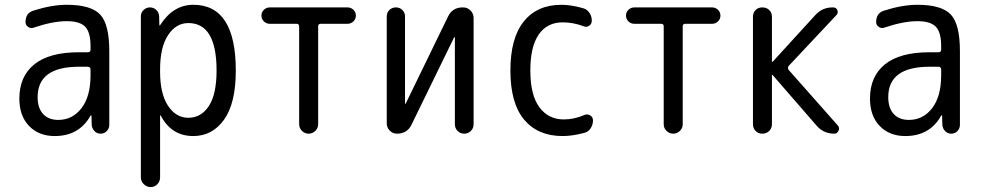

<svg xmlns="http://www.w3.org/2000/svg" viewBox="-20 -550 4040 790"><path d="M304.7 -275.4Q134.8 -275.4 134.8 -150.4Q134.8 -105.5 157.2 -81.1Q179.7 -56.6 219.7 -56.6Q278.3 -56.6 315.4 -105Q352.5 -153.3 352.5 -240.2V-263.7Q352.5 -274.4 341.8 -275.4ZM205.1 9.8Q139.6 9.8 99.6 -31.7Q59.6 -73.2 59.6 -144.5Q59.6 -235.4 121.1 -285.2Q182.6 -335 304.7 -335H341.8Q352.5 -335 352.5 -345.7V-360.4Q352.5 -417 330.6 -439.9Q308.6 -462.9 254.9 -462.9Q197.3 -462.9 119.1 -436.5Q107.4 -431.6 96.2 -439Q85 -446.3 85 -459Q85 -497.1 119.1 -506.8Q193.4 -530.3 254.9 -530.3Q354.5 -530.3 392.1 -490.2Q429.7 -450.2 429.7 -339.8V-36.1Q429.7 -21.5 419.4 -10.7Q409.2 0 394 0Q378.9 0 368.7 -10.7Q358.4 -21.5 357.4 -36.1L356.4 -74.2Q356.4 -75.2 355.5 -75.2Q353.5 -75.2 352.5 -74.2Q305.7 9.8 205.1 9.8Z M638.7 -264.6V-254.9Q638.7 -164.1 671.4 -114.7Q704.1 -65.4 754.9 -65.4Q807.6 -65.4 839.4 -113.8Q871.1 -162.1 871.1 -259.8Q871.1 -455.1 754.9 -455.1Q704.1 -455.1 671.4 -405.3Q638.7 -355.5 638.7 -264.6ZM559.6 179.7V-483.4Q559.6 -498 570.8 -508.8Q582 -519.5 596.7 -519.5Q612.3 -519.5 623 -509.3Q633.8 -499 634.8 -483.4L635.7 -446.3Q635.7 -445.3 636.7 -445.3Q638.7 -445.3 638.7 -446.3Q692.4 -530.3 775.4 -530.3Q950.2 -530.3 950.2 -259.8Q950.2 -125 901.9 -57.6Q853.5 9.8 775.4 9.8Q685.5 9.8 641.6 -74.2Q641.6 -75.2 639.6 -75.2Q638.7 -75.2 638.7 -74.2V179.7Q638.7 196.3 627.4 208Q616.2 219.7 600.1 219.7Q584 219.7 571.8 208Q559.6 196.3 559.6 179.7Z M1089.8 -452.1Q1076.2 -452.1 1065.9 -461.9Q1055.7 -471.7 1055.7 -485.8Q1055.7 -500 1065.9 -509.8Q1076.2 -519.5 1089.8 -519.5H1410.2Q1423.8 -519.5 1434.1 -509.8Q1444.3 -500 1444.3 -485.8Q1444.3 -471.7 1434.1 -461.9Q1423.8 -452.1 1410.2 -452.1H1299.8Q1289.1 -452.1 1289.1 -441.4V-39.1Q1289.1 -22.5 1277.3 -11.2Q1265.6 0 1250 0Q1234.4 0 1222.7 -11.2Q1210.9 -22.5 1210.9 -39.1V-441.4Q1210.9 -452.1 1200.2 -452.1Z M1613.3 0Q1595.7 0 1583.5 -12.7Q1571.3 -25.4 1571.3 -43V-482.4Q1571.3 -498 1582 -508.8Q1592.8 -519.5 1608.9 -519.5Q1625 -519.5 1635.7 -508.8Q1646.5 -498 1646.5 -482.4V-124Q1646.5 -123 1647.5 -123Q1649.4 -123 1649.4 -124L1823.2 -481.4Q1841.8 -520.5 1885.7 -519.5Q1903.3 -519.5 1916 -506.8Q1928.7 -494.1 1928.7 -475.6V-39.1Q1928.7 -22.5 1917.5 -11.2Q1906.2 0 1890.1 0Q1874 0 1862.8 -11.2Q1851.6 -22.5 1851.6 -39.1V-396.5Q1851.6 -397.5 1850.6 -397.5Q1848.6 -397.5 1848.6 -396.5L1673.8 -38.1Q1656.2 0 1613.3 0Z M2294.9 9.8Q2193.4 9.8 2136.7 -57.6Q2080.1 -125 2080.1 -259.8Q2080.1 -393.6 2135.3 -461.9Q2190.4 -530.3 2290 -530.3Q2329.1 -530.3 2377.9 -516.6Q2394.5 -512.7 2404.8 -498Q2415 -483.4 2415 -464.8Q2415 -451.2 2403.8 -443.8Q2392.6 -436.5 2379.9 -442.4Q2338.9 -458 2294.9 -458Q2231.4 -458 2196.8 -408.2Q2162.1 -358.4 2162.1 -259.8Q2162.1 -159.2 2199.2 -108.9Q2236.3 -58.6 2299.8 -58.6Q2342.8 -58.6 2384.8 -77.1Q2396.5 -82 2408.2 -75.2Q2419.9 -68.4 2419.9 -54.7Q2419.9 -37.1 2410.2 -22Q2400.4 -6.8 2382.8 -2.9Q2334 9.8 2294.9 9.8Z M2589.8 -452.1Q2576.2 -452.1 2565.9 -461.9Q2555.7 -471.7 2555.7 -485.8Q2555.7 -500 2565.9 -509.8Q2576.2 -519.5 2589.8 -519.5H2910.2Q2923.8 -519.5 2934.1 -509.8Q2944.3 -500 2944.3 -485.8Q2944.3 -471.7 2934.1 -461.9Q2923.8 -452.1 2910.2 -452.1H2799.8Q2789.1 -452.1 2789.1 -441.4V-39.1Q2789.1 -22.5 2777.3 -11.2Q2765.6 0 2750 0Q2734.4 0 2722.7 -11.2Q2710.9 -22.5 2710.9 -39.1V-441.4Q2710.9 -452.1 2700.2 -452.1Z M3078.1 -39.1V-481.4Q3078.1 -498 3088.9 -508.8Q3099.6 -519.5 3116.7 -519.5Q3133.8 -519.5 3145 -508.8Q3156.2 -498 3156.2 -481.4V-295.9H3157.2H3159.2L3335 -488.3Q3364.3 -520.5 3408.2 -519.5Q3420.9 -519.5 3425.3 -508.3Q3429.7 -497.1 3421.9 -488.3L3225.6 -279.3Q3218.8 -270.5 3225.6 -261.7L3427.7 -33.2Q3435.5 -24.4 3430.2 -12.2Q3424.8 0 3413.1 0Q3368.2 0 3339.8 -33.2L3159.2 -241.2Q3158.2 -242.2 3157.2 -242.2Q3156.2 -242.2 3156.2 -241.2V-39.1Q3156.2 -22.5 3145 -11.2Q3133.8 0 3116.7 0Q3099.6 0 3088.9 -11.2Q3078.1 -22.5 3078.1 -39.1Z M3804.7 -275.4Q3634.8 -275.4 3634.8 -150.4Q3634.8 -105.5 3657.2 -81.1Q3679.7 -56.6 3719.7 -56.6Q3778.3 -56.6 3815.4 -105Q3852.5 -153.3 3852.5 -240.2V-263.7Q3852.5 -274.4 3841.8 -275.4ZM3705.1 9.8Q3639.6 9.8 3599.6 -31.7Q3559.6 -73.2 3559.6 -144.5Q3559.6 -235.4 3621.1 -285.2Q3682.6 -335 3804.7 -335H3841.8Q3852.5 -335 3852.5 -345.7V-360.4Q3852.5 -417 3830.6 -439.9Q3808.6 -462.9 3754.9 -462.9Q3697.3 -462.9 3619.1 -436.5Q3607.4 -431.6 3596.2 -439Q3585 -446.3 3585 -459Q3585 -497.1 3619.1 -506.8Q3693.4 -530.3 3754.9 -530.3Q3854.5 -530.3 3892.1 -490.2Q3929.7 -450.2 3929.7 -339.8V-36.1Q3929.7 -21.5 3919.4 -10.7Q3909.2 0 3894 0Q3878.9 0 3868.7 -10.7Q3858.4 -21.5 3857.4 -36.1L3856.4 -74.2Q3856.4 -75.2 3855.5 -75.2Q3853.5 -75.2 3852.5 -74.2Q3805.7 9.8 3705.1 9.8Z"/></svg>

Font: Rounded-X Mgen+ 2m regular
Style: Regular
Weight: 400
Designer: [Source Han Sans]
Ryoko NISHIZUKA  (kana & ideographs); Paul D. Hunt (Latin, Greek & Cyrillic); Wenlong ZHANG  (bopomofo
Version: Version 1.059.20150602